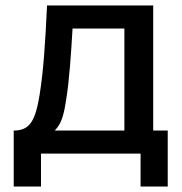

<svg xmlns="http://www.w3.org/2000/svg" viewBox="-20 -560 662 700"><path d="M30 -84V120H129.5V0H492.5V120H591.5V-84H538.5V-540H151.5C145 -402.5 138.5 -302 124.5 -215C109 -119.5 89 -84 30 -84ZM179.5 -84C204.5 -109 213 -142.5 221 -195.5C232.5 -263.5 239.5 -368.5 244.5 -456H433.5V-84Z"/></svg>

Font: Eudonet SemiBold
Style: Regular
Weight: 600
Designer: Mikhail Sharanda
Foundry: Mikhail Sharanda
Version: Version 4.503;Glyphs 3.1.2 (3151)